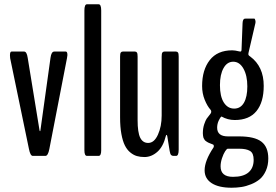

<svg xmlns="http://www.w3.org/2000/svg" viewBox="-20 -734 1300 904"><path d="M134.3 0Q122.6 0 116.2 -33.2L27.8 -460Q26.9 -464.8 26.9 -473.6Q26.9 -491.2 34.2 -491.2H93.8Q106 -491.2 110.4 -461.9L166 -121.1Q167 -116.2 168.5 -116.2Q169.9 -116.2 170.4 -121.1L217.8 -461.9Q221.7 -491.2 235.4 -491.2H290Q297.4 -491.2 297.4 -474.6Q297.4 -470.7 295.4 -460.4L212.4 -32.7Q206.1 0 193.8 0Z M389.6 0Q377.4 0 377.4 -26.4V-684.6Q377.4 -713.9 389.6 -713.9H444.3Q456.5 -713.9 456.5 -684.6V-26.4Q456.5 0 444.3 0Z M660.2 5.4Q640.1 5.4 624.3 0.7Q608.4 -3.9 593.3 -16.4Q578.1 -28.8 567.9 -49.3Q557.6 -69.8 551.5 -103.3Q545.4 -136.7 545.4 -181.6V-467.3Q545.4 -481.9 548.6 -486.6Q551.8 -491.2 558.1 -491.2H615.7Q621.6 -491.2 624.8 -486.6Q627.9 -481.9 627.9 -467.3V-168.5Q627.9 -110.4 640.1 -85.7Q652.3 -61 677.7 -61Q706.1 -61 723.6 -99.9Q741.2 -138.7 741.2 -190.4V-467.3Q741.2 -481.9 744.4 -486.6Q747.6 -491.2 753.9 -491.2H808.6Q814.9 -491.2 818.1 -486.6Q821.3 -481.9 821.3 -467.3V-29.8Q821.3 0 809.1 0H796.4Q789.6 0 785.4 -4.4Q781.2 -8.8 778.8 -23.4L767.6 -92.8Q766.1 -99.1 764.2 -99.1Q762.2 -99.1 760.7 -93.3Q748.5 -43.5 720.7 -19Q692.9 5.4 660.2 5.4Z M1144.5 -327.1Q1144.5 -378.4 1126.2 -410.9Q1107.9 -443.4 1078.1 -443.4Q1049.3 -443.4 1032.5 -413.3Q1015.6 -383.3 1015.6 -333Q1015.6 -279.8 1033.9 -251.2Q1052.2 -222.7 1082.5 -222.7Q1112.8 -222.7 1128.7 -250.5Q1144.5 -278.3 1144.5 -327.1ZM1077.1 98.6Q1125.5 98.6 1149.9 77.9Q1174.3 57.1 1174.3 18.6Q1174.3 -13.2 1157 -23.4Q1139.6 -33.7 1107.9 -33.7H1052.2Q1047.9 -33.7 1040 -21.7Q1032.2 -9.8 1025.4 10.5Q1018.6 30.8 1018.6 49.3Q1018.6 98.6 1077.1 98.6ZM1070.3 149.9Q1009.8 149.9 976.6 128.4Q943.4 106.9 943.4 67.9Q943.4 22.9 984.9 -39.1Q986.8 -41.5 986.8 -45.9Q986.8 -51.3 983.9 -53.2Q982.4 -53.7 975.8 -56.4Q969.2 -59.1 967.8 -59.6Q966.3 -60.1 960.9 -62.5Q955.6 -64.9 954.3 -66.2Q953.1 -67.4 949 -70.1Q944.8 -72.8 943.8 -75Q942.9 -77.1 940.4 -80.8Q938 -84.5 937.3 -88.1Q936.5 -91.8 935.8 -96.7Q935.1 -101.6 935.1 -106.9Q935.1 -129.9 941.4 -148.7Q947.8 -167.5 952.9 -175Q958 -182.6 971.2 -198.7Q974.6 -203.6 974.6 -208Q974.6 -213.4 971.7 -216.8Q956.1 -233.9 943.8 -264.2Q931.6 -294.4 931.6 -329.1Q931.6 -404.8 967.5 -450.9Q1003.4 -497.1 1073.7 -497.1Q1086.4 -497.1 1107.9 -491.7Q1112.8 -490.7 1114.7 -492.2Q1116.7 -493.7 1117.2 -499L1122.1 -625Q1122.6 -634.8 1125 -639.6Q1127.4 -644.5 1129.9 -645.5Q1132.3 -646.5 1137.2 -646.5H1176.8Q1180.2 -646.5 1182.1 -638.7Q1184.1 -630.9 1182.6 -625.5L1150.4 -486.8Q1148.4 -478.5 1150.1 -475.1Q1151.9 -471.7 1158.2 -467.8Q1221.7 -420.9 1221.7 -329.6Q1221.7 -252.9 1187.5 -210.9Q1153.3 -168.9 1085.4 -168.9Q1051.8 -168.9 1022.9 -185.5Q1016.1 -180.7 1009.3 -165.3Q1002.4 -149.9 1002.4 -132.8Q1002.4 -91.8 1053.2 -91.8H1105.5Q1178.7 -91.8 1210.9 -66.9Q1243.2 -42 1243.2 12.2Q1243.2 44.4 1231.9 69.6Q1220.7 94.7 1203.4 109.4Q1186 124 1162.4 133.5Q1138.7 143.1 1116.5 146.5Q1094.2 149.9 1070.3 149.9Z"/></svg>

Font: BenchNine
Style: Bold
Weight: 700
Version: Version 1 ; ttfautohint (v0.92.18-e454-dirty) -l 8 -r 50 -G 